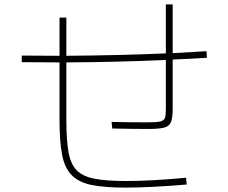

<svg xmlns="http://www.w3.org/2000/svg" viewBox="-20 -822 1040 874"><path d="M79 -539V-569Q167 -568 251 -568V-742H282V-568Q396 -569 508.5 -571.5Q621 -574 735 -579V-802H766V-580Q842 -584 920 -589L922 -559Q843 -554 766 -551V-327Q766 -287 758.5 -267Q751 -247 727 -241Q703 -235 655 -235Q623 -235 578 -235.5Q533 -236 491 -237L488 -267Q532 -266 577 -265.5Q622 -265 653 -265Q694 -265 711 -269.5Q728 -274 731.5 -287.5Q735 -301 735 -329V-549Q509 -539 282 -538V-277Q282 -187 291.5 -131.5Q301 -76 328.5 -47.5Q356 -19 410 -8.5Q464 2 552 2Q671 2 827 -13L830 18Q747 25 676.5 28.5Q606 32 550 32Q456 32 397 20Q338 8 306 -25Q274 -58 262.5 -118Q251 -178 251 -273V-538Q166 -538 79 -539Z"/></svg>

Font: Murecho ExtraLight
Style: Regular
Weight: 200
Designer: Neil Summerour
Foundry: Positype
Version: Version 1.010; ttfautohint (v1.8.3)